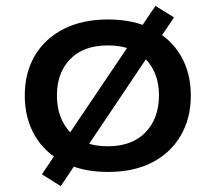

<svg xmlns="http://www.w3.org/2000/svg" viewBox="-20 -574 732 651"><path d="M346 9Q259 9 195.5 -23.5Q132 -56 98 -114.5Q64 -173 64 -250Q64 -327 98 -385Q132 -443 195.5 -475.5Q259 -508 346 -508Q434 -508 496.5 -475.5Q559 -443 593 -385Q627 -327 627 -250Q627 -173 593 -114.5Q559 -56 496.5 -23.5Q434 9 346 9ZM345 -78Q428 -78 473.5 -125.5Q519 -173 519 -251Q519 -327 474 -373.5Q429 -420 346 -420Q263 -420 218 -373.5Q173 -327 173 -251Q173 -173 218 -125.5Q263 -78 345 -78ZM186 57 122 17 507 -554 570 -515Z"/></svg>

Font: Nunito Sans 7pt SemiExpanded SemiBold
Style: Regular
Weight: 600
Width: 6
Designer: Vernon Adams
Foundry: Vernon Adams
Version: Version 3.101;gftools[0.9.27]